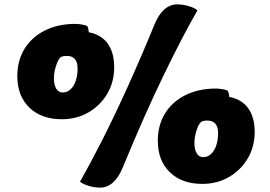

<svg xmlns="http://www.w3.org/2000/svg" viewBox="-20 -816 1230 876"><path d="M436 40Q411 40 384.5 32Q358 24 345 13Q390 -66 444 -172Q498 -278 558.5 -411Q619 -544 684 -702Q722 -796 789 -796Q815 -796 841.5 -788Q868 -780 881 -769Q813 -651 726 -471.5Q639 -292 541 -54Q503 40 436 40ZM266 -394Q286 -394 301.5 -408Q317 -422 325.5 -447Q334 -472 334 -504Q334 -561 284 -561Q278 -561 271.5 -560Q265 -559 258 -556Q245 -546 235.5 -515.5Q226 -485 226 -460Q226 -429 236.5 -411.5Q247 -394 266 -394ZM262 -272Q169 -272 114 -325Q59 -378 59 -469Q59 -540 92 -593.5Q125 -647 185 -677Q245 -707 324 -707Q336 -707 351.5 -704.5Q367 -702 377 -698Q380 -695 382 -687.5Q384 -680 385 -669Q442 -658 471.5 -617Q501 -576 501 -509Q501 -442 469.5 -388.5Q438 -335 384 -303.5Q330 -272 262 -272ZM907 -99Q927 -99 942.5 -113Q958 -127 966.5 -152Q975 -177 975 -209Q975 -266 925 -266Q919 -266 912.5 -265Q906 -264 899 -261Q886 -251 876.5 -220.5Q867 -190 867 -165Q867 -134 877.5 -116.5Q888 -99 907 -99ZM903 23Q810 23 755 -30Q700 -83 700 -174Q700 -245 733 -298.5Q766 -352 826 -382Q886 -412 965 -412Q977 -412 992.5 -409.5Q1008 -407 1018 -403Q1021 -400 1023 -392.5Q1025 -385 1026 -374Q1083 -363 1112.5 -322Q1142 -281 1142 -214Q1142 -147 1110.5 -93.5Q1079 -40 1025 -8.5Q971 23 903 23Z"/></svg>

Font: Lemonada
Style: Regular
Weight: 400
Designer: Mohamed Gaber (Arabic), Eduardo Tunni (Latin)
Foundry: Kief Type Foundry
Version: Version 4.005